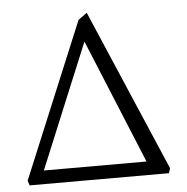

<svg xmlns="http://www.w3.org/2000/svg" viewBox="-48 -674 701 721"><g transform="rotate(-5 302.5 -313.5)"><path d="M35 0 29 -18 272 -603 305 -627 566 -18 560 0ZM93 -51H480L287 -520Z"/></g></svg>

Font: Ancizar Serif Light
Style: Regular
Weight: 300
Designer: Cesar Puertas, Viviana Monsalve, Julian Moncada, Julian Prieto, Jose Castro, Felipe Aragon, Mariel Hernandez, Sara Alarc
Version: Version 8.100